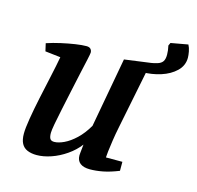

<svg xmlns="http://www.w3.org/2000/svg" viewBox="-96 -735 866 845"><g transform="rotate(15 337.0 -312.5)"><path d="M141 9Q117 9 99 1.5Q81 -6 72 -23Q63 -40 63 -68Q63 -92 70.5 -137.5Q78 -183 89.5 -237Q101 -291 112.5 -343Q124 -395 131 -434L61 -442L53 -477Q83 -487 116.5 -494.5Q150 -502 180 -506.5Q210 -511 230 -511Q243 -511 249 -504.5Q255 -498 255 -488Q255 -483 249 -455.5Q243 -428 234 -388Q225 -348 215.5 -302.5Q206 -257 197 -215.5Q188 -174 182.5 -143.5Q177 -113 177 -102Q177 -84 182 -75.5Q187 -67 201 -67Q220 -67 245.5 -79Q271 -91 297.5 -116Q324 -141 346 -179L404 -497L522 -513L460 -204Q453 -170 448.5 -139.5Q444 -109 441.5 -88Q439 -67 439 -60H514V-19Q474 -3 442.5 3Q411 9 384 9Q355 9 339.5 -3Q324 -15 324 -39Q324 -43 325 -51.5Q326 -60 327 -70.5Q328 -81 329 -89Q307 -60 274.5 -37.5Q242 -15 207 -3Q172 9 141 9ZM483 -464 512 -511Q537 -515 552.5 -520Q568 -525 575 -535.5Q582 -546 582 -566Q582 -585 577 -607L583 -620L661 -634Q668 -621 671 -604.5Q674 -588 674 -577Q674 -541 647.5 -515.5Q621 -490 580 -477Q539 -464 496 -464Z"/></g></svg>

Font: Manuale SemiBold
Style: Italic
Weight: 600
Italic angle: -11°
Designer: Eduardo Tunni / Pablo Cosgaya
Foundry: Eduardo Tunni / Pablo Cosgaya
Version: Version 1.002